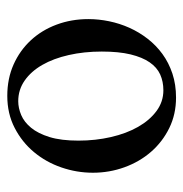

<svg xmlns="http://www.w3.org/2000/svg" viewBox="-8 -492 515 540"><g transform="rotate(-90 250.0 -222.5)"><path d="M465.8 -231.9Q465.8 -203.1 459.7 -173.6Q453.6 -144 441.4 -116.7Q429.2 -89.4 410.6 -65.4Q392.1 -41.5 367.7 -23.7Q343.3 -5.9 312.5 4.4Q281.7 14.6 245.1 14.6Q198.2 14.6 159.4 -4.4Q120.6 -23.4 92.5 -55.7Q64.5 -87.9 49.1 -130.4Q33.7 -172.9 33.7 -219.2Q33.7 -264.6 48.6 -307.9Q63.5 -351.1 91.6 -384.8Q119.6 -418.5 159.7 -439.2Q199.7 -460 250 -460Q298.3 -460 337.9 -442.4Q377.4 -424.8 406 -394Q434.6 -363.3 450.2 -321.5Q465.8 -279.8 465.8 -231.9ZM374.5 -194.3Q374.5 -244.1 364.7 -287.1Q355 -330.1 336.9 -361.6Q318.8 -393.1 293 -411.1Q267.1 -429.2 234.9 -429.2Q215.8 -429.2 196 -420.9Q176.3 -412.6 160.2 -393.1Q144 -373.5 134 -341.1Q124 -308.6 124 -259.8Q124 -211.9 134 -168.5Q144 -125 162.6 -92.3Q181.2 -59.6 207.3 -40.3Q233.4 -21 265.6 -21Q290 -21 310.1 -30Q330.1 -39.1 344.2 -59.6Q358.4 -80.1 366.5 -113.3Q374.5 -146.5 374.5 -194.3Z"/></g></svg>

Font: Doulos SIL CyrE
Style: Regular
Weight: 400
Designer: Walt Agee, Victor Gaultney, Peter Martin, Debbi Hosken, Becca Hirsbrunner
Foundry: SIL International
Version: Version 5.000